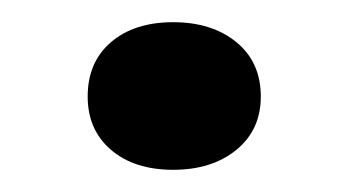

<svg xmlns="http://www.w3.org/2000/svg" viewBox="-20 -395 309 173"><path d="M59 -308Q59 -339 80 -357Q101 -375 136 -375Q171 -375 193 -357Q215 -339 215 -308Q215 -278 193 -260Q171 -242 136 -242Q101 -242 80 -260Q59 -278 59 -308Z"/></svg>

Font: PT Serif Caption
Style: Regular
Weight: 400
Designer: A.Korolkova, O.Umpeleva, V.Yefimov
Foundry: ParaType Ltd
Version: Version 1.000W OFL